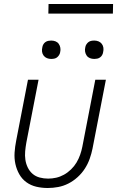

<svg xmlns="http://www.w3.org/2000/svg" viewBox="-20 -929 590 961"><path d="M219 12Q189 12 161.5 5.5Q134 -1 112 -17Q90 -33 76.5 -57Q63 -81 57 -108.5Q51 -136 53 -165.5Q55 -195 61 -225L120 -530H173L112 -216Q108 -194 106 -172Q104 -150 107 -129.5Q110 -109 119 -90.5Q128 -72 143 -59Q158 -46 178.5 -40.5Q199 -35 221 -35Q241 -35 261 -39.5Q281 -44 300 -54.5Q319 -65 335.5 -81Q352 -97 363 -115.5Q374 -134 381 -154Q388 -174 392 -194L457 -530H510L443 -185Q438 -160 429 -134.5Q420 -109 405 -85.5Q390 -62 368.5 -42.5Q347 -23 322.5 -10.5Q298 2 271.5 7Q245 12 219 12ZM452 -634Q440 -634 430 -638Q420 -642 414 -650.5Q408 -659 406 -670Q404 -681 407 -693Q408 -700 412.5 -707Q417 -714 423 -718.5Q429 -723 436.5 -724.5Q444 -726 452 -726Q463 -726 473 -722Q483 -718 489.5 -709.5Q496 -701 497.5 -690Q499 -679 496 -667Q495 -660 491 -653Q487 -646 480.5 -641.5Q474 -637 466.5 -635.5Q459 -634 452 -634ZM236 -634Q225 -634 215 -638Q205 -642 198.5 -650.5Q192 -659 190.5 -670Q189 -681 192 -693Q193 -700 197 -707Q201 -714 207.5 -718.5Q214 -723 221.5 -724.5Q229 -726 236 -726Q248 -726 258 -722Q268 -718 274 -709.5Q280 -701 282 -690Q284 -679 281 -667Q280 -660 275.5 -653Q271 -646 265 -641.5Q259 -637 251.5 -635.5Q244 -634 236 -634ZM545 -861H222L223 -909H546Z"/></svg>

Font: Lode Dark Term
Style: Italic
Weight: 400
Italic angle: -11°
Monospace: yes
Designer: Belleve Invis
Foundry: Belleve Invis
Version: Version 29.2.0